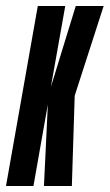

<svg xmlns="http://www.w3.org/2000/svg" viewBox="-59 -620 366 640"><path d="M-39 0 67 -600H158.5L110.5 -330L193.5 -600H286.5L190 -301L180.5 0H87.5L100.5 -272L52.5 0Z"/></svg>

Font: Anybody UltraCondensed Medium
Style: Italic
Weight: 500
Width: 1
Italic angle: -10°
Designer: Tyler Finck
Foundry: Etcetera Type Company
Version: Version 1.010; ttfautohint (v1.8.3) -l 8 -r 50 -G 200 -x 14 